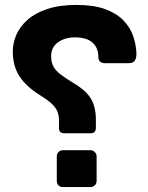

<svg xmlns="http://www.w3.org/2000/svg" viewBox="-20 -761 604 781"><path d="M241 -219Q220 -219 220 -240V-270Q220 -288 215 -303.5Q210 -319 194 -335.5Q178 -352 144 -373Q86 -409 59 -451Q32 -493 32 -552Q32 -586 46.5 -619.5Q61 -653 92 -680.5Q123 -708 172.5 -724.5Q222 -741 291 -741Q361 -741 407.5 -724Q454 -707 482 -678Q510 -649 522 -613.5Q534 -578 535 -542Q535 -525 528.5 -514.5Q522 -504 503 -504H407Q394 -504 387 -510.5Q380 -517 380 -530Q380 -566 356.5 -587.5Q333 -609 285 -609Q244 -609 216 -589Q188 -569 188 -532Q188 -509 196.5 -492Q205 -475 225.5 -459Q246 -443 281 -422Q331 -392 350.5 -358.5Q370 -325 370 -273V-241Q370 -219 349 -219ZM236 0Q225 0 218 -7Q211 -14 211 -25V-125Q211 -135 218 -142.5Q225 -150 236 -150H348Q358 -150 365.5 -142.5Q373 -135 373 -125V-25Q373 -14 365.5 -7Q358 0 348 0Z"/></svg>

Font: Rubik Light SemiBold
Style: Regular
Weight: 600
Version: Version 2.300;gftools[0.9.30]